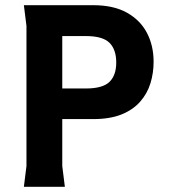

<svg xmlns="http://www.w3.org/2000/svg" viewBox="-20 -720 658 740"><path d="M72 0 82 -80V-620L72 -700H339Q418 -700 469.5 -671Q521 -642 546.5 -593Q572 -544 572 -482Q572 -439 560 -399.5Q548 -360 520.5 -328.5Q493 -297 448.5 -279Q404 -261 339 -261H220V-80L230 0ZM220 -379H311Q376 -379 402 -404.5Q428 -430 428 -479Q428 -529 402 -555Q376 -581 311 -581H220Z"/></svg>

Font: AR One Sans
Style: Bold
Weight: 700
Designer: Niteesh Yadav
Foundry: Niteesh Yadav
Version: Version 1.001;gftools[0.9.33]